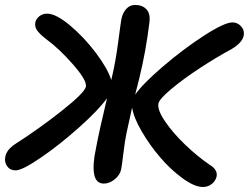

<svg xmlns="http://www.w3.org/2000/svg" viewBox="-26 -764 1002 773"><path d="M37.1 -78.1Q14.6 -78.1 2.9 -94.5Q-8.8 -110.8 -4.9 -131.8Q0 -161.1 35.2 -184.1Q132.8 -246.6 223.9 -318.8Q314.9 -391.1 319.8 -415Q324.7 -439.5 269 -503.4Q213.4 -567.4 158.2 -607.9Q134.3 -626.5 123.5 -641.4Q112.8 -656.2 116.2 -673.8Q119.1 -688 132.3 -698.5Q145.5 -709 164.1 -709Q199.2 -709 255.9 -661.6Q312.5 -614.3 360.1 -551Q407.7 -487.8 421.9 -441.9Q422.4 -443.8 423.3 -448Q424.3 -452.1 424.8 -454.1Q439.9 -518.1 450.4 -598.6Q460.9 -679.2 462.9 -688Q467.8 -711.9 482.2 -728Q496.6 -744.1 518.1 -744.1Q547.9 -744.1 564.2 -725.8Q580.6 -707.5 575.2 -670.9Q561.5 -558.6 535.2 -450.2Q519 -387.7 518.1 -382.8Q547.9 -425.8 629.2 -495.6Q710.4 -565.4 793.9 -619.6Q877.4 -673.8 910.2 -673.8Q930.7 -673.8 945.1 -657.5Q959.5 -641.1 955.1 -620.1Q949.2 -592.3 907.2 -566.9Q845.7 -533.7 779.3 -490.2Q712.9 -446.8 664.3 -406.2Q615.7 -365.7 611.8 -347.2Q606.9 -321.8 638.7 -275.1Q670.4 -228.5 719 -181.9Q767.6 -135.3 815.9 -102.1Q851.1 -81.5 846.2 -54.2Q842.3 -36.1 827.1 -23.7Q812 -11.2 791 -11.2Q757.3 -11.2 709.2 -46.1Q661.1 -81.1 618.9 -130.4Q576.7 -179.7 544.2 -235.6Q511.7 -291.5 505.9 -331.1Q486.8 -245.6 482.9 -226.1Q476.6 -195.3 470.5 -144.8Q464.4 -94.2 461.9 -83Q457.5 -59.6 436 -42.2Q414.6 -24.9 392.1 -24.9Q359.9 -24.9 353 -63Q346.2 -101.1 359.9 -164.1Q372.1 -231.4 404.8 -368.2Q369.1 -319.3 291 -249.8Q212.9 -180.2 138.2 -129.2Q63.5 -78.1 37.1 -78.1Z"/></svg>

Font: Shantell Sans Irregular Bouncy
Style: Italic
Weight: 500
Italic angle: -11.31°
Designer: Stephen Nixon, Anya Danilova, Shantell Martin
Foundry: Arrow Type
Version: Version 1.006;[9816181b4]